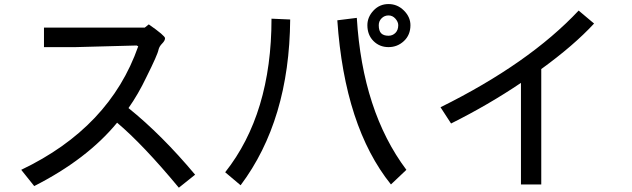

<svg xmlns="http://www.w3.org/2000/svg" viewBox="-20 -832 3040 923"><path d="M918 7.8 839.8 70.3Q668 -136.7 543 -242.2Q398.4 -66.4 144.5 62.5L82 -15.6Q507.8 -218.8 644.5 -609.4L636.7 -613.3L343.8 -605.5H191.4V-699.2H675.8L695.3 -714.8Q773.4 -660.2 773.4 -648.4Q773.4 -636.7 759.8 -623Q746.1 -609.4 742.2 -593.8Q738.3 -570.3 683.6 -460.9Q644.5 -378.9 597.7 -312.5Q757.8 -183.6 918 7.8Z M1746.1 -710.9Q1746.1 -750 1775.4 -781.2Q1804.7 -812.5 1847.7 -812.5Q1890.6 -812.5 1921.9 -781.2Q1953.1 -750 1953.1 -710.9Q1953.1 -664.1 1921.9 -634.8Q1890.6 -605.5 1847.7 -605.5Q1804.7 -605.5 1775.4 -634.8Q1746.1 -664.1 1746.1 -710.9ZM1800.8 -710.9Q1800.8 -683.6 1812.5 -671.9Q1824.2 -660.2 1847.7 -660.2Q1867.2 -660.2 1880.9 -673.8Q1894.5 -687.5 1894.5 -710.9Q1894.5 -726.6 1880.9 -742.2Q1867.2 -757.8 1847.7 -757.8Q1828.1 -757.8 1814.5 -744.1Q1800.8 -730.5 1800.8 -710.9ZM1933.6 -15.6 1859.4 54.7Q1636.7 -222.7 1601.6 -734.4L1695.3 -746.1Q1722.7 -296.9 1933.6 -15.6ZM1375 -738.3Q1371.1 -253.9 1136.7 58.6L1062.5 -3.9Q1285.2 -285.2 1285.2 -742.2Z M2835.9 -718.8Q2738.3 -613.3 2582 -500V54.7H2484.4V-433.6Q2328.1 -328.1 2148.4 -238.3L2097.7 -316.4Q2523.4 -527.3 2761.7 -781.2Z"/></svg>

Font: WenQuanYi Micro Hei
Style: Regular
Weight: 400
Foundry: Ascender Corporation
Version: Version 0.2.0-beta